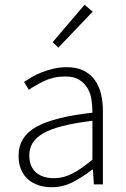

<svg xmlns="http://www.w3.org/2000/svg" viewBox="-20 -774 531 806"><path d="M197 12Q168 12 143 4Q118 -4 99 -20Q80 -36 69 -61Q58 -86 58 -120Q58 -200 132.5 -241.5Q207 -283 368 -301Q368 -328 364 -355.5Q360 -383 347 -404.5Q334 -426 312 -439.5Q290 -453 254 -453Q206 -453 166 -434Q126 -415 101 -397L81 -430Q94 -439 112.5 -450Q131 -461 154 -470Q177 -479 204 -485.5Q231 -492 260 -492Q302 -492 331 -477.5Q360 -463 378 -438Q396 -413 404 -379.5Q412 -346 412 -307V0H374L370 -62H367Q330 -33 287.5 -10.5Q245 12 197 12ZM205 -26Q247 -26 285 -46Q323 -66 368 -104V-267Q294 -258 243 -245Q192 -232 161 -214Q130 -196 116.5 -173Q103 -150 103 -122Q103 -96 111 -78Q119 -60 133 -48.5Q147 -37 165.5 -31.5Q184 -26 205 -26ZM225 -574 201 -597 335 -754 369 -725Z"/></svg>

Font: hySource Sans Pro Light
Style: Regular
Weight: 300
Designer: Paul D. Hunt
Foundry: Adobe Systems Incorporated
Version: Version 2.021;PS 2.000;hotconv 1.0.86;makeotf.lib2.5.63406